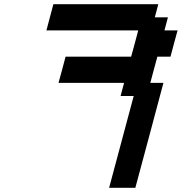

<svg xmlns="http://www.w3.org/2000/svg" viewBox="-20 -895 866 915"><path d="M500 0H625Q647.5 -83 692.1 -250Q736.8 -417 758.8 -500H696.3Q701.7 -520.5 712.9 -562.3Q724.1 -604 730 -625H792.5Q797.9 -645.5 809.1 -687.3Q820.3 -729 826.2 -750H763.7L780.3 -812.5H717.8L734.4 -875H234.4Q229 -854 217.8 -812.5Q206.5 -771 201.2 -750H638.7Q633.3 -729.5 622.1 -687.5Q610.8 -645.5 605 -625H292.5Q287.1 -604 275.9 -562.3Q264.6 -520.5 258.8 -500H571.3L554.7 -437.5H617.2Z"/></svg>

Font: Faithful 32x
Style: Oblique
Weight: 400
Foundry: Faithful Resource Pack
Version: Version 1.0; January 27, 2023